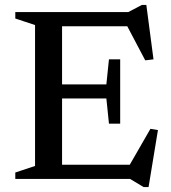

<svg xmlns="http://www.w3.org/2000/svg" viewBox="-20 -725 694 778"><path d="M467 -484.5V-354V-224H421.5L411 -326H169.5V-383H411L421.5 -484.5ZM602 -484.5 568.5 -480.5 485 -639 519.5 -618.5H169.5V-676H499.5L555 -705H573ZM493.5 -36 589.5 -203 620 -198 582 33H562L507 0H169.5V-57.5H521.5ZM42 0V-26L122 -52.5V-623.5L42 -650V-676H231.5V0Z"/></svg>

Font: Newsreader 16pt Medium
Style: Regular
Weight: 500
Designer: Hugues Gentile
Foundry: Production Type
Version: Version 1.003